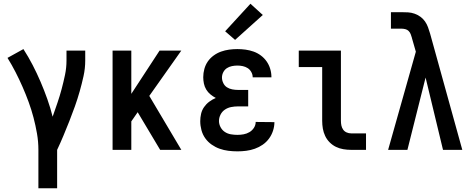

<svg xmlns="http://www.w3.org/2000/svg" viewBox="-20 -800 2540 1025"><path d="M185 205V0Q185 -44 177.5 -87Q170 -130 159 -172Q148 -214 133 -255Q118 -296 100.5 -336Q83 -376 63 -415Q43 -454 20 -491L105 -538Q132 -496 154.5 -452.5Q177 -409 196.5 -363.5Q216 -318 232.5 -271.5Q249 -225 261 -177Q274 -214 286.5 -250.5Q299 -287 309 -324.5Q319 -362 327 -400Q335 -438 335 -477V-530H435V-477Q435 -435 426 -394Q417 -353 405.5 -312.5Q394 -272 380 -232.5Q366 -193 350.5 -154Q335 -115 319 -76.5Q303 -38 285 0V205Z M581 0V-530H681V-299L832 -530H948L777 -288L948 0H835L715 -201L681 -152V0Z M1248 8Q1223 8 1199 5Q1175 2 1152.5 -6Q1130 -14 1110 -28Q1090 -42 1076 -61.5Q1062 -81 1055.5 -105Q1049 -129 1049 -153Q1049 -173 1053.5 -192.5Q1058 -212 1069.5 -228.5Q1081 -245 1097 -257Q1113 -269 1132 -277Q1117 -285 1103.5 -296Q1090 -307 1081 -322Q1072 -337 1068.5 -354Q1065 -371 1065 -388Q1065 -410 1071 -432Q1077 -454 1089.5 -472Q1102 -490 1120.5 -503.5Q1139 -517 1160 -524.5Q1181 -532 1203 -535Q1225 -538 1247 -538Q1269 -538 1291 -535Q1313 -532 1334 -524.5Q1355 -517 1373 -503.5Q1391 -490 1403.5 -472Q1416 -454 1422.5 -432.5Q1429 -411 1429 -389Q1429 -389 1429 -388.5Q1429 -388 1429 -387H1329Q1329 -387 1329 -387.5Q1329 -388 1329 -388Q1329 -402 1321.5 -415.5Q1314 -429 1302 -436.5Q1290 -444 1276 -447Q1262 -450 1247 -450Q1233 -450 1218 -447Q1203 -444 1191 -436Q1179 -428 1172 -414.5Q1165 -401 1165 -386Q1165 -371 1172 -356.5Q1179 -342 1191.5 -334Q1204 -326 1219.5 -323Q1235 -320 1250 -320H1305V-232H1250Q1232 -232 1214 -228.5Q1196 -225 1181 -215Q1166 -205 1157.5 -188.5Q1149 -172 1149 -154Q1149 -137 1157.5 -121Q1166 -105 1180.5 -95.5Q1195 -86 1212.5 -83Q1230 -80 1248 -80Q1264 -80 1280.5 -83Q1297 -86 1311.5 -94.5Q1326 -103 1335.5 -117.5Q1345 -132 1345 -149L1445 -148Q1445 -125 1437.5 -102Q1430 -79 1416 -60Q1402 -41 1382.5 -27.5Q1363 -14 1340.5 -6Q1318 2 1294.5 5Q1271 8 1248 8ZM1235 -587 1182 -633 1317 -780 1383 -720Z M1854 0Q1834 0 1813 -3.5Q1792 -7 1773.5 -16Q1755 -25 1740 -40Q1725 -55 1716 -74Q1707 -93 1703.5 -113.5Q1700 -134 1700 -155V-442H1575V-530H1800V-155Q1800 -142 1802.5 -130Q1805 -118 1812 -108Q1819 -98 1830.5 -93Q1842 -88 1854 -88H1934V0Z M2052 0 2200 -524 2179 -597Q2179 -597 2179 -597Q2179 -597 2179 -597V-598Q2176 -608 2172.5 -617.5Q2169 -627 2161.5 -634.5Q2154 -642 2143.5 -644.5Q2133 -647 2123 -647H2067V-735H2123Q2141 -735 2158.5 -734Q2176 -733 2193 -727Q2210 -721 2224.5 -710.5Q2239 -700 2249 -685.5Q2259 -671 2265 -654.5Q2271 -638 2276 -621L2448 0H2345L2252 -386L2155 0Z"/></svg>

Font: Iosevka Slab Semibold
Style: Regular
Weight: 600
Monospace: yes
Designer: Belleve Invis
Foundry: Belleve Invis
Version: Version 11.1.1; ttfautohint (v1.8.3)